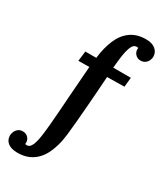

<svg xmlns="http://www.w3.org/2000/svg" viewBox="-364 -853 1036 1217"><g transform="rotate(30 154.0 -244.5)"><path d="M329 -760Q374 -760 398.5 -739Q423 -718 423 -686Q423 -675 417 -660.5Q411 -646 397.5 -635.5Q384 -625 361 -625Q339 -626 323.5 -643.5Q308 -661 312 -687Q311 -688 307.5 -688.5Q304 -689 299 -689Q282 -689 271 -671Q260 -653 253.5 -624Q247 -595 243.5 -562Q240 -529 237 -500H366L359 -431L233 -429Q230 -386 226 -328.5Q222 -271 217 -208.5Q212 -146 207 -88.5Q202 -31 197 11Q192 57 180.5 97Q169 137 152 169Q135 201 110 224Q85 247 53 259Q21 271 -20 271Q-66 271 -90.5 251.5Q-115 232 -115 199Q-115 187 -109 172Q-103 157 -89 146Q-75 135 -53 136Q-30 137 -15 154.5Q0 172 -4 198Q2 200 9 200Q26 200 37 182Q48 164 54.5 135Q61 106 64.5 73Q68 40 71 11Q75 -32 79 -89.5Q83 -147 87.5 -209.5Q92 -272 96.5 -329Q101 -386 104 -428L24 -427L33 -500H113Q122 -577 146.5 -635.5Q171 -694 216 -727Q261 -760 329 -760Z"/></g></svg>

Font: Lora
Style: Bold Italic
Weight: 700
Italic angle: -3°
Designer: Olga Karpushina, Alexei Vanyashin (Cyrillic)
Foundry: Cyreal
Version: Version 3.004